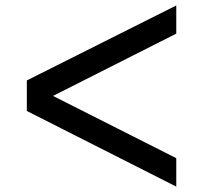

<svg xmlns="http://www.w3.org/2000/svg" viewBox="-20 -715 749 709"><path d="M630.9 -590.8 175.8 -360.8 630.9 -130.9V-25.9L79.1 -305.2V-418L630.9 -694.8Z"/></svg>

Font: Oakes Grotesk
Style: SemiBold
Weight: 600
Designer: Samuel Oakes
Foundry: Samuel Oakes
Version: Version 1.0 | wf-rip DC20170320